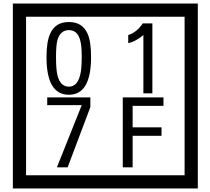

<svg xmlns="http://www.w3.org/2000/svg" viewBox="-20 -980 1195 1090"><path d="M1103 90H53V-960H1103ZM1028 15V-885H128V15ZM497 -656Q497 -442 371 -442Q244 -442 244 -656Q244 -744 265 -789Q294 -855 371 -855Q448 -855 477 -789Q497 -745 497 -656ZM444 -656Q444 -723 435 -752Q420 -809 371 -809Q322 -809 306 -752Q298 -723 298 -656Q298 -587 306 -553Q322 -488 371 -488Q419 -488 435 -554Q444 -587 444 -656ZM845 -450H794V-781Q748 -743 708 -735V-781Q759 -798 790 -847H845ZM493 -372 364 -30H303L444 -383H248V-427H493ZM908 -379H733V-257H897V-209H733V-30H677V-427H908Z"/></svg>

Font: Unicode BMP Fallback SIL
Style: Regular
Weight: 400
Foundry: NRSI, SIL International
Version: Version 5.1 Based on Unicode 5.1